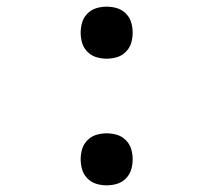

<svg xmlns="http://www.w3.org/2000/svg" viewBox="-20 -548 640 576"><path d="M300 -372Q284 -372 269 -376.5Q254 -381 242.5 -392.5Q231 -404 226.5 -419Q222 -434 222 -450Q222 -466 226.5 -481Q231 -496 242.5 -507.5Q254 -519 269 -523.5Q284 -528 300 -528Q316 -528 331 -523.5Q346 -519 357.5 -507.5Q369 -496 373.5 -481Q378 -466 378 -450Q378 -434 373.5 -419Q369 -404 357.5 -392.5Q346 -381 331 -376.5Q316 -372 300 -372ZM300 8Q284 8 269 3.5Q254 -1 242.5 -12.5Q231 -24 226.5 -39Q222 -54 222 -70Q222 -86 226.5 -101Q231 -116 242.5 -127.5Q254 -139 269 -143.5Q284 -148 300 -148Q316 -148 331 -143.5Q346 -139 357.5 -127.5Q369 -116 373.5 -101Q378 -86 378 -70Q378 -54 373.5 -39Q369 -24 357.5 -12.5Q346 -1 331 3.5Q316 8 300 8Z"/></svg>

Font: Iosevka Plex Etoile
Style: Regular
Weight: 400
Designer: Belleve Invis
Foundry: Belleve Invis
Version: Version 25.1.1; ttfautohint (v1.8.4)